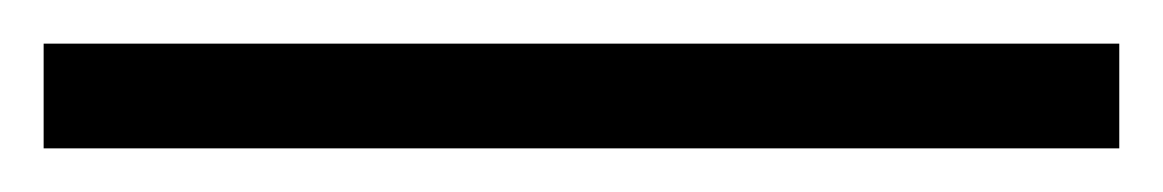

<svg xmlns="http://www.w3.org/2000/svg" viewBox="-20 123 533 88"><path d="M0 143H493V191H0Z"/></svg>

Font: Gamine
Style: Bold
Weight: 700
Designer: Tapiwanashe Sebastian Garikayi
Version: Version 1.000